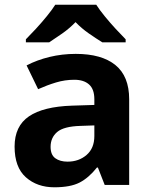

<svg xmlns="http://www.w3.org/2000/svg" viewBox="-20 -786 644 816"><path d="M302 -557Q412 -557 470.5 -509.5Q529 -462 529 -364V0H425L396 -74H392Q357 -30 318 -10Q279 10 211 10Q138 10 90 -32.5Q42 -75 42 -163Q42 -250 103 -291.5Q164 -333 286 -337L381 -340V-364Q381 -407 358.5 -427Q336 -447 296 -447Q256 -447 218 -435.5Q180 -424 142 -407L93 -508Q137 -531 190.5 -544Q244 -557 302 -557ZM323 -251Q251 -249 223 -225Q195 -201 195 -162Q195 -128 215 -113.5Q235 -99 267 -99Q315 -99 348 -127.5Q381 -156 381 -208V-253ZM389 -766Q403 -744 425.5 -716.5Q448 -689 472 -663Q496 -637 514 -619V-606H415Q389 -622 358 -643.5Q327 -665 301 -692Q275 -665 245 -644Q215 -623 189 -606H90V-619Q109 -638 132.5 -663.5Q156 -689 178.5 -716.5Q201 -744 215 -766Z"/></svg>

Font: Noto Sans Adlam Unjoined
Style: Regular
Weight: 400
Designer: Mark Jamra, Neil Patel
Foundry: JamraPatel LLC
Version: Version 3.001